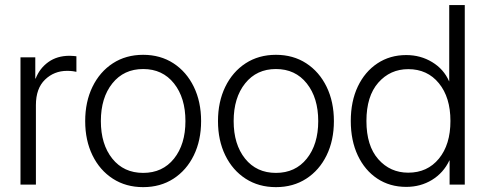

<svg xmlns="http://www.w3.org/2000/svg" viewBox="-20 -748 1966 778"><path d="M63 0V-515.6H123V-429.7H124.5Q140.6 -471.2 176 -496.6Q211.4 -522 262.2 -522Q271.5 -522 278.1 -521.2Q284.7 -520.5 289.6 -520V-457Q285.2 -458 275.4 -459.5Q265.6 -460.9 252 -460.9Q199.2 -460.9 162.4 -425.3Q125.5 -389.6 125.5 -322.3V0Z M560.1 10.3Q490.2 10.3 437.3 -23.9Q384.3 -58.1 354.7 -118.7Q325.2 -179.2 325.2 -257.3Q325.2 -335.4 354.7 -396.2Q384.3 -457 437.3 -491.5Q490.2 -525.9 560.1 -525.9Q629.9 -525.9 682.9 -491.5Q735.8 -457 765.4 -396.2Q794.9 -335.4 794.9 -257.3Q794.9 -179.2 765.4 -118.7Q735.8 -58.1 682.9 -23.9Q629.9 10.3 560.1 10.3ZM560.1 -47.4Q638.7 -47.4 685.1 -105.2Q731.4 -163.1 731.4 -257.3Q731.4 -351.6 685.1 -409.9Q638.7 -468.3 560.1 -468.3Q481.9 -468.3 435.3 -410.2Q388.7 -352.1 388.7 -257.3Q388.7 -163.1 435.1 -105.2Q481.4 -47.4 560.1 -47.4Z M1098.1 10.3Q1028.3 10.3 975.3 -23.9Q922.4 -58.1 892.8 -118.7Q863.3 -179.2 863.3 -257.3Q863.3 -335.4 892.8 -396.2Q922.4 -457 975.3 -491.5Q1028.3 -525.9 1098.1 -525.9Q1168 -525.9 1220.9 -491.5Q1273.9 -457 1303.5 -396.2Q1333 -335.4 1333 -257.3Q1333 -179.2 1303.5 -118.7Q1273.9 -58.1 1220.9 -23.9Q1168 10.3 1098.1 10.3ZM1098.1 -47.4Q1176.8 -47.4 1223.1 -105.2Q1269.5 -163.1 1269.5 -257.3Q1269.5 -351.6 1223.1 -409.9Q1176.8 -468.3 1098.1 -468.3Q1020 -468.3 973.4 -410.2Q926.8 -352.1 926.8 -257.3Q926.8 -163.1 973.1 -105.2Q1019.5 -47.4 1098.1 -47.4Z M1626 9.3Q1559.6 9.3 1509 -24.2Q1458.5 -57.6 1429.9 -117.9Q1401.4 -178.2 1401.4 -257.8Q1401.4 -337.4 1429.9 -397.5Q1458.5 -457.5 1509.3 -491.2Q1560.1 -524.9 1626 -524.9Q1684.1 -524.9 1731.2 -496.3Q1778.3 -467.8 1799.8 -418.5H1800.3V-727.5H1863.3V0H1801.8V-97.7H1800.8Q1776.9 -47.4 1730.5 -19Q1684.1 9.3 1626 9.3ZM1634.3 -48.3Q1711.9 -48.3 1758.5 -105.2Q1805.2 -162.1 1805.2 -257.8Q1805.2 -353.5 1758.5 -410.6Q1711.9 -467.8 1634.3 -467.8Q1561 -467.8 1512.9 -413.1Q1464.8 -358.4 1464.8 -257.8Q1464.8 -157.2 1512.9 -102.8Q1561 -48.3 1634.3 -48.3Z"/></svg>

Font: Inter Display Light
Style: Regular
Weight: 300
Designer: Rasmus Andersson
Foundry: rsms
Version: Version 4.000;git-a52131595